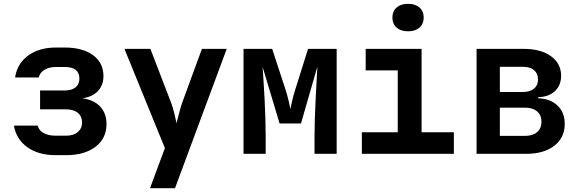

<svg xmlns="http://www.w3.org/2000/svg" viewBox="-20 -806 3040 1006"><path d="M271 7Q182 7 123.5 -34.5Q65 -76 53 -148H178Q183 -123 208.5 -109Q234 -95 271 -95H326Q365 -95 387.5 -114Q410 -133 410 -164Q410 -196 388 -214.5Q366 -233 326 -233H190V-332H319Q356 -332 376 -348.5Q396 -365 396 -394Q396 -455 319 -455H273Q238 -455 213.5 -440.5Q189 -426 183 -400H59Q70 -473 127.5 -515Q185 -557 273 -557H319Q413 -557 467.5 -517Q522 -477 522 -407Q522 -360 493 -329Q464 -298 411 -291Q472 -283 505 -247.5Q538 -212 538 -156Q538 -81 480.5 -37Q423 7 326 7Z M766 180 844 -30 632 -550H768L876 -269Q885 -246 893 -213.5Q901 -181 905 -160Q910 -181 918.5 -213.5Q927 -246 935 -269L1038 -550H1168L897 180Z M1256 0V-550H1406L1474 -343Q1485 -309 1492 -279Q1499 -249 1502 -234Q1504 -249 1511 -279Q1518 -309 1529 -343L1594 -550H1744V0H1628V-94Q1628 -132 1629.5 -180Q1631 -228 1633.5 -279Q1636 -330 1638.5 -376.5Q1641 -423 1643 -457L1557 -159H1445L1356 -455Q1358 -423 1361 -378.5Q1364 -334 1366.5 -283.5Q1369 -233 1370.5 -184Q1372 -135 1372 -94V0Z M1876 0V-113H2064V-437H1896V-550H2189V-113H2358V0ZM2118 -642Q2080 -642 2058 -661.5Q2036 -681 2036 -714Q2036 -747 2058 -766.5Q2080 -786 2118 -786Q2156 -786 2178 -766.5Q2200 -747 2200 -714Q2200 -681 2178 -661.5Q2156 -642 2118 -642Z M2477 0V-550H2723Q2814 -550 2867 -511.5Q2920 -473 2920 -409Q2920 -359 2887.5 -328.5Q2855 -298 2800 -297V-291Q2863 -289 2901 -253Q2939 -217 2939 -157Q2939 -85 2884.5 -42.5Q2830 0 2737 0ZM2599 -324H2720Q2757 -324 2778 -341.5Q2799 -359 2799 -390Q2799 -421 2778 -438.5Q2757 -456 2720 -456H2599ZM2599 -94H2730Q2771 -94 2794 -113.5Q2817 -133 2817 -168Q2817 -203 2794 -222.5Q2771 -242 2730 -242H2599Z"/></svg>

Font: NKDuy Mono
Style: Bold
Weight: 700
Monospace: yes
Designer: NKDuy
Foundry: NKDuy
Version: Version 2.251; ttfautohint (v1.8.4.7-5d5b)